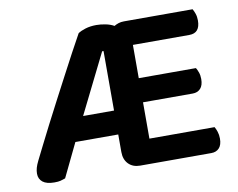

<svg xmlns="http://www.w3.org/2000/svg" viewBox="-71 -705 1001 807"><g transform="rotate(-10 430.0 -301.5)"><path d="M466 2Q435 2 416.5 -17Q398 -36 398 -68V-143H215L146 0Q135 4 125.5 6.5Q116 9 99 9Q66 9 49.5 -4Q33 -17 33 -40Q33 -52 36.5 -64.5Q40 -77 48 -93Q59 -115 77.5 -152Q96 -189 119 -234Q142 -279 168 -328.5Q194 -378 219 -425.5Q244 -473 267 -516Q290 -559 308 -591Q319 -599 340 -605.5Q361 -612 387 -612Q405 -612 425.5 -608Q446 -604 462 -595Q470 -600 480.5 -603.5Q491 -607 504 -607H797Q802 -599 806.5 -586Q811 -573 811 -557Q811 -503 765 -503H524V-361H768Q773 -353 777.5 -340.5Q782 -328 782 -312Q782 -285 769.5 -271.5Q757 -258 736 -258H524V-103H802Q807 -95 811.5 -81.5Q816 -68 816 -52Q816 -25 803.5 -11.5Q791 2 770 2ZM266 -245H398V-499H392Z"/></g></svg>

Font: Baloo Da 2 SemiBold
Style: Regular
Weight: 600
Designer: Noopur Datye, Sulekha Rajkumar and Ek Type
Foundry: Ek Type
Version: Version 1.640;hotconv 1.0.111;makeotfexe 2.5.65597; ttfautoh